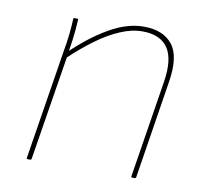

<svg xmlns="http://www.w3.org/2000/svg" viewBox="-62 -557 670 624"><g transform="rotate(10 273.5 -245.0)"><path d="M413 0Q408 0 409 -4L460 -325Q472 -401 447 -437.5Q422 -474 363 -474Q328 -474 289.5 -457.5Q251 -441 211 -411.5Q171 -382 130 -343L133 -365Q192 -422 251 -456Q310 -490 365 -490Q429 -490 459.5 -451.5Q490 -413 476 -327L425 -4Q424 0 420 0ZM68 0Q63 0 64 -4L122 -368Q127 -395 130 -422.5Q133 -450 134 -475Q134 -478 137 -478H147Q149 -478 149.5 -477.5Q150 -477 150 -475Q149 -458 147.5 -440.5Q146 -423 143.5 -405Q141 -387 138 -368L137 -359L80 -4Q79 -1 78 -0.5Q77 0 75 0Z"/></g></svg>

Font: Sofia Sans Hairline
Style: Italic
Weight: 1
Italic angle: -9°
Designer: Botio Nikoltchev, Ani Petrova
Foundry: lettersoup
Version: Version 4.102